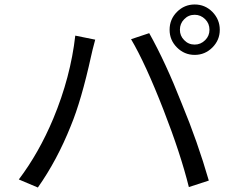

<svg xmlns="http://www.w3.org/2000/svg" viewBox="-20 -830 1040 857"><path d="M802 -651Q821 -631 849 -631Q876 -631 896 -651Q915 -670 915 -697Q915 -725 896 -744Q876 -764 849 -764Q821 -764 802 -744Q783 -725 783 -697Q783 -670 802 -651ZM770 -777Q803 -810 849 -810Q895 -810 928 -777Q961 -743 961 -697Q961 -651 928 -618Q895 -585 849 -585Q803 -585 770 -618Q737 -651 737 -697Q737 -744 770 -777ZM316 -671 405 -653Q391 -601 387 -581Q343 -381 296 -268Q235 -115 149 7L64 -29Q154 -148 218 -301Q295 -486 316 -671ZM565 -655 646 -682Q719 -552 792 -366Q862 -197 912 -24L823 5Q786 -144 710 -339Q629 -547 565 -655Z"/></svg>

Font: 思源黑体R
Style: Regular
Weight: 400
Designer: Ryoko NISHIZUKA  (kana & ideographs); Paul D. Hunt (Latin, Greek & Cyrillic); Wenlong ZHANG  (bopomofo); Sandoll Communi
Foundry: Adobe Systems Incorporated
Version: Version 1.00 June 24, 2014, initial release